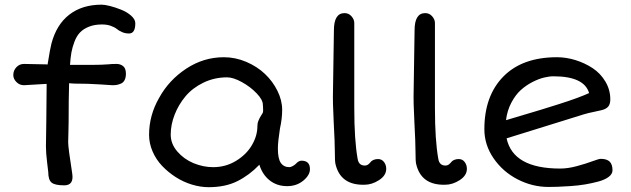

<svg xmlns="http://www.w3.org/2000/svg" viewBox="-20 -777 2664 810"><path d="M183.6 -50.8Q183.6 -52.2 178.7 -92.3Q173.8 -132.3 173.8 -159.2Q173.8 -168.5 175.3 -262.9Q176.8 -357.4 176.8 -422.9H172.4L81.1 -417.5Q62.5 -417.5 49.3 -430.9Q36.1 -444.3 36.1 -460.4Q36.1 -479.5 49.1 -493.4Q62 -507.3 81.1 -507.3L175.8 -505.4Q176.8 -505.4 178.2 -505.1Q179.7 -504.9 180.7 -504.9Q191.9 -574.7 196.8 -592.3Q217.8 -672.9 272.2 -715.1Q326.7 -757.3 408.7 -757.3Q421.9 -757.3 444.8 -751.5Q467.8 -745.6 491.9 -735.8Q516.1 -726.1 533.4 -710.7Q550.8 -695.3 550.8 -678.7Q550.8 -635.7 524.4 -635.7Q508.3 -635.7 494.9 -641.6Q481.4 -647.5 472.7 -654.8Q463.9 -662.1 447.5 -668Q431.2 -673.8 410.2 -673.8Q378.4 -673.8 355 -664.3Q331.5 -654.8 317.4 -639.9Q303.2 -625 294.2 -601.3Q285.2 -577.6 281.2 -555.4Q277.3 -533.2 275.4 -503.4H375.5Q407.7 -503.4 433.1 -505.4H434.1Q449.7 -507.3 471.7 -507.3Q487.8 -507.3 499.5 -498Q511.2 -488.8 511.2 -465.8Q511.2 -449.7 505.6 -439Q500 -428.2 489.7 -424.1Q479.5 -419.9 471.9 -418.7Q464.4 -417.5 454.1 -417.5Q451.2 -417.5 401.9 -420.9Q352.5 -424.3 293.5 -424.3Q292 -424.3 285.9 -424.8Q279.8 -425.3 271.5 -425.8Q269.5 -360.8 269.5 -260.7Q269.5 -246.1 268.6 -218.3Q267.6 -190.4 267.6 -177.2Q267.6 -153.3 284.7 -44.9Q292.5 4.9 251 4.9Q211.4 4.9 197.5 -6.8Q183.6 -18.6 183.6 -50.8Z M608.9 -208Q608.9 -290.5 651.4 -364.3Q692.4 -439 765.6 -487.3Q838.9 -535.6 924.3 -535.6Q973.1 -535.6 1019.3 -515.9Q1065.4 -496.1 1098.1 -464.8Q1130.9 -433.6 1150.6 -393.6Q1170.4 -353.5 1170.4 -313.5Q1170.4 -276.4 1161.1 -234.9Q1152.3 -178.7 1152.3 -150.4Q1152.3 -107.4 1164.8 -89.6Q1177.2 -71.8 1201.2 -71.8Q1207 -71.8 1216.1 -77.1Q1225.1 -82.5 1227.5 -85.4Q1232.9 -90.8 1234.9 -92.5Q1236.8 -94.2 1241.7 -96.7Q1246.6 -99.1 1252 -99.1Q1287.6 -99.1 1287.6 -63.5Q1287.6 -38.1 1259.5 -14.9Q1231.4 8.3 1191.4 8.3Q1148.9 8.3 1118.2 -15.6Q1087.4 -39.6 1074.2 -82Q1032.2 -38.1 981.4 -12.7Q930.7 12.7 860.4 12.7Q825.7 12.7 789.6 1.7Q753.4 -9.3 721.4 -29.8Q689.5 -50.3 664.1 -76.9Q638.7 -103.5 623.8 -137.9Q608.9 -172.4 608.9 -208ZM700.2 -209Q700.2 -170.4 728 -137.9Q755.9 -105.5 796.6 -88.6Q837.4 -71.8 879.4 -71.8Q932.1 -71.8 975.8 -98.4Q1019.5 -125 1042.7 -164.6Q1065.9 -204.1 1065.9 -245.1Q1065.9 -251.5 1067.1 -257.6Q1068.4 -263.7 1071.3 -270Q1074.2 -276.4 1075.9 -280Q1077.6 -283.7 1082.3 -290.8Q1086.9 -297.9 1087.9 -299.8Q1089.8 -302.7 1090.1 -310.1Q1090.3 -317.4 1089.6 -326.2Q1088.9 -335 1088.9 -335.4Q1088.9 -356 1062.5 -383.5Q1036.1 -411.1 1000 -430.9Q963.9 -450.7 938 -450.7Q884.8 -450.7 838.6 -428.5Q792.5 -406.2 762.9 -371.1Q733.4 -335.9 716.8 -293.5Q700.2 -251 700.2 -209Z M1395 -86.4Q1392.6 -97.2 1392.6 -136.7Q1392.6 -174.3 1387.9 -260.3Q1383.3 -346.2 1384.8 -394.5L1388.7 -649.4Q1388.7 -721.7 1433.6 -721.7Q1451.2 -721.7 1462.9 -708.3Q1474.6 -694.8 1474.6 -680.2V-321.8Q1474.6 -185.1 1488.8 -106.9Q1493.2 -78.6 1519 -78.6Q1530.3 -78.6 1538.6 -87.9Q1543.9 -94.2 1547.1 -97.2Q1550.3 -100.1 1557.6 -103Q1564.9 -106 1574.7 -106Q1590.8 -106 1600.1 -93.5Q1609.4 -81.1 1609.4 -64.9Q1609.4 -36.6 1579.1 -17.1Q1548.8 2.4 1517.6 2.4Q1415.5 4.9 1395 -86.4Z M1735.4 -86.4Q1732.9 -97.2 1732.9 -136.7Q1732.9 -174.3 1728.3 -260.3Q1723.6 -346.2 1725.1 -394.5L1729 -649.4Q1729 -721.7 1773.9 -721.7Q1791.5 -721.7 1803.2 -708.3Q1814.9 -694.8 1814.9 -680.2V-321.8Q1814.9 -185.1 1829.1 -106.9Q1833.5 -78.6 1859.4 -78.6Q1870.6 -78.6 1878.9 -87.9Q1884.3 -94.2 1887.5 -97.2Q1890.6 -100.1 1897.9 -103Q1905.3 -106 1915 -106Q1931.2 -106 1940.4 -93.5Q1949.7 -81.1 1949.7 -64.9Q1949.7 -36.6 1919.4 -17.1Q1889.2 2.4 1857.9 2.4Q1755.9 4.9 1735.4 -86.4Z M2023.4 -231.9Q2023.4 -372.6 2103.5 -454.1Q2183.6 -535.6 2329.6 -535.6Q2368.7 -535.6 2408 -523.4Q2447.3 -511.2 2480.2 -489.5Q2513.2 -467.8 2533.9 -433.1Q2554.7 -398.4 2554.7 -357.9Q2554.7 -337.4 2545.7 -327.1Q2536.6 -316.9 2519 -312.5Q2512.7 -310.5 2487.1 -305.4Q2461.4 -300.3 2443.8 -294.9L2117.2 -193.4Q2144.5 -65.9 2343.3 -65.9Q2376 -65.9 2413.8 -76.2Q2451.7 -86.4 2479.2 -96.7Q2506.8 -106.9 2514.2 -106.9Q2540 -106.9 2552 -95.2Q2564 -83.5 2564 -58.6Q2564 -43 2547.9 -30.8Q2531.7 -18.6 2504.6 -11.2Q2477.5 -3.9 2448.5 1Q2419.4 5.9 2386 8.1Q2352.5 10.3 2332 11Q2311.5 11.7 2293.9 11.7Q2226.1 11.7 2163.8 -20.3Q2101.6 -52.2 2062.5 -108.9Q2023.4 -165.5 2023.4 -231.9ZM2114.7 -270Q2117.2 -271 2176 -288.3Q2234.9 -305.7 2260.3 -313.5Q2285.6 -321.3 2333.7 -336.4Q2381.8 -351.6 2413.3 -363.3Q2444.8 -375 2465.3 -384.3Q2444.8 -455.1 2314.9 -455.1Q2296.9 -455.1 2274.7 -449.7Q2252.4 -444.3 2225.8 -430.7Q2199.2 -417 2177 -397Q2154.8 -377 2137.2 -343.8Q2119.6 -310.5 2114.7 -270Z"/></svg>

Font: Short Stack
Style: Regular
Weight: 400
Designer: James Grieshaber
Foundry: James Grieshaber
Version: Version 1.002